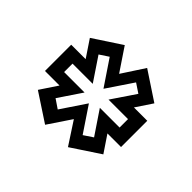

<svg xmlns="http://www.w3.org/2000/svg" viewBox="-81 -888 564 564"><g transform="rotate(-45 201.0 -606.0)"><path d="M147 -448V-504.5L95 -469.5L36.5 -558L107 -604L35.5 -652L93 -739.5L147 -703.5V-764H256V-704L309 -739.5L366.5 -652L295 -604L365.5 -558L307 -469.5L256 -503.5V-448ZM184.5 -491.5H219.5V-572.5L293.5 -522.5L312.5 -551L231.5 -605.5L311 -659L292.5 -687L219.5 -638V-722H184.5V-637L112.5 -685.5L93.5 -657.5L171 -605.5L92 -552.5L111 -524L184.5 -573.5Z"/></g></svg>

Font: Tourney Medium
Style: Regular
Weight: 500
Designer: Tyler Finck
Foundry: Etcetera Type Co
Version: Version 1.015